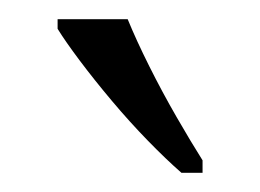

<svg xmlns="http://www.w3.org/2000/svg" viewBox="-20 -786 271 200"><path d="M169 -606Q153 -620 134 -639.5Q115 -659 96.5 -681Q78 -703 63 -723Q48 -743 40 -756V-766H113Q122 -744 135.5 -717Q149 -690 164 -664Q179 -638 191 -619V-606Z"/></svg>

Font: Noto Serif Khmer Condensed Light
Style: Regular
Weight: 300
Width: 3
Designer: Danh Hong and the Monotype Design Team
Foundry: Monotype Imaging Inc.
Version: Version 2.004